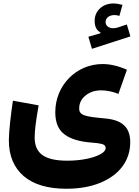

<svg xmlns="http://www.w3.org/2000/svg" viewBox="-20 -895 821 1133"><path d="M702.6 -866.2C682.6 -871.6 665.5 -874.5 649.9 -874.5C617.2 -874.5 590.8 -864.7 569.8 -845.2C548.8 -825.7 538.6 -800.8 538.6 -771C538.6 -738.3 549.8 -715.8 572.8 -703.6V-698.7L501.5 -678.2L522.5 -606.9L749.5 -680.2L728.5 -750.5L675.3 -732.9C665 -729.5 655.8 -728.5 646.5 -728.5C621.6 -728.5 603 -743.7 603 -764.6C603 -789.6 625.5 -806.2 655.3 -806.2C664.1 -806.2 673.8 -804.7 684.6 -801.3ZM729 -483.4C678.2 -505.9 630.4 -517.1 585.4 -517.1C430.2 -517.1 306.2 -391.6 306.2 -232.9C306.2 -173.3 323.7 -129.9 359.4 -103C394.5 -75.7 447.8 -59.1 519.5 -53.7C543.5 -52.2 563.5 -49.3 579.6 -45.9C595.7 -42 603.5 -33.7 603.5 -21.5C603.5 -8.3 593.3 3.9 572.3 15.1C530.8 38.1 458.5 53.2 377 53.2C240.7 53.2 184.6 8.8 184.6 -83.5C184.6 -126 191.9 -181.6 208 -273.4L56.2 -300.8C43.5 -217.8 32.2 -115.2 32.2 -67.9C32.2 23.4 61.5 93.8 119.6 144C177.7 193.8 261.7 218.8 371.6 218.8C446.8 218.8 512.7 207.5 569.3 184.6C682.6 139.2 748.5 54.2 748.5 -55.7C748.5 -147.5 696.8 -188 597.7 -196.3C479 -207 447.3 -214.8 447.3 -254.9C447.3 -285.6 460 -311.5 484.9 -331.5C509.8 -351.6 540 -361.8 576.7 -361.8C609.9 -361.8 644 -355 678.7 -340.8Z"/></svg>

Font: Estedad ExtraBold
Style: Regular
Weight: 800
Designer: Amin Abedi
Version: Version 7.3